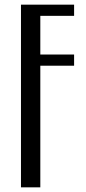

<svg xmlns="http://www.w3.org/2000/svg" viewBox="-20 -804 368 824"><path d="M70 -784H298V-736H153V-570H298V-522H153V0H70Z"/></svg>

Font: Facade Sud
Style: Regular
Weight: 100
Designer: Éléonore Fines
Foundry: Velvetyne Type Foundry
Version: Version 1.001;Glyphs 3.2 (3202)